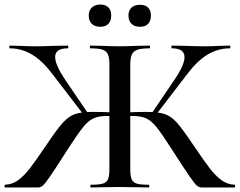

<svg xmlns="http://www.w3.org/2000/svg" viewBox="-25 -826 1056 846"><path d="M375 -12Q411 -12 428 -17Q445 -22 451 -36.5Q457 -51 457 -81V-544Q457 -573 450 -587.5Q443 -602 425.5 -607.5Q408 -613 373 -613Q371 -613 371 -619Q371 -625 373 -625L427 -624Q473 -622 499 -622Q530 -622 578 -624L634 -625Q636 -625 636 -619Q636 -613 634 -613Q599 -613 581 -607Q563 -601 556 -586Q549 -571 549 -542V-81Q549 -51 555 -36.5Q561 -22 577.5 -17Q594 -12 630 -12Q633 -12 633 -6Q633 0 630 0Q595 0 576 -1L499 -2L428 -1Q409 0 375 0Q373 0 373 -6Q373 -12 375 -12ZM-3 -12Q29 -13 55.5 -32.5Q82 -52 106.5 -84Q131 -116 180 -188Q226 -257 252 -285.5Q278 -314 306 -323.5Q334 -333 386 -333Q424 -333 491 -330L489 -312Q480 -313 469.5 -314Q459 -315 448 -315Q410 -315 387 -304.5Q364 -294 341 -265.5Q318 -237 274 -169Q218 -81 195.5 -48.5Q173 -16 163.5 -8Q154 0 142 0H-3Q-5 0 -5 -6Q-5 -12 -3 -12ZM18 -613Q16 -613 16 -619Q16 -625 18 -625L59 -624Q99 -622 135 -622Q166 -622 214 -624L273 -625Q276 -625 276 -619Q276 -613 273 -613Q218 -613 218 -575Q218 -540 262 -475L363 -326L346 -317L205 -501Q161 -559 115.5 -586Q70 -613 18 -613ZM732 -168Q688 -237 665 -265.5Q642 -294 619 -304.5Q596 -315 557 -315Q547 -315 537 -314Q527 -313 518 -312L517 -330Q582 -333 620 -333Q672 -333 700.5 -323.5Q729 -314 754.5 -285.5Q780 -257 826 -188Q875 -116 899.5 -84Q924 -52 950.5 -32.5Q977 -13 1009 -12Q1011 -12 1011 -6Q1011 0 1009 0H864Q852 0 842.5 -8Q833 -16 809.5 -50Q786 -84 732 -168ZM643 -326 742 -472Q788 -539 788 -574Q788 -613 733 -613Q730 -613 730 -619Q730 -625 733 -625L792 -624Q840 -622 871 -622Q907 -622 947 -624L988 -625Q990 -625 990 -619Q990 -613 988 -613Q936 -613 890.5 -586Q845 -559 801 -501L660 -317ZM366 -758Q366 -780 380 -793Q394 -806 417 -806Q440 -806 452.5 -793.5Q465 -781 465 -758Q465 -734 452.5 -721Q440 -708 417 -708Q393 -708 379.5 -721Q366 -734 366 -758ZM541 -758Q541 -780 554.5 -792.5Q568 -805 592 -805Q615 -805 627.5 -792.5Q640 -780 640 -758Q640 -734 627.5 -721Q615 -708 592 -708Q568 -708 554.5 -721Q541 -734 541 -758Z"/></svg>

Font: Cormorant Garamond SemiBold
Style: Regular
Weight: 600
Designer: Christian Thalmann (Catharsis Fonts)
Foundry: Catharsis Fonts
Version: Version 4.000